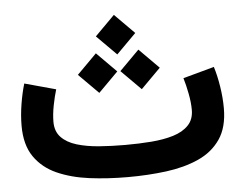

<svg xmlns="http://www.w3.org/2000/svg" viewBox="-48 -705 961 763"><g transform="rotate(-5 432.5 -323.5)"><path d="M810.5 -406.4 686.2 -372.4Q694.5 -345.5 701.4 -309.7Q708.4 -273.9 708.4 -244.4Q708.4 -205.9 685.9 -182.7Q663.5 -159.4 624.9 -147.6Q586.3 -135.9 536.7 -132Q487.2 -128.2 432.6 -128.2Q378.4 -128.2 328.7 -132Q278.9 -135.9 240.2 -147.6Q201.4 -159.4 178.9 -182.7Q156.4 -205.9 156.4 -244.4Q156.4 -273.9 163.3 -309.7Q170.3 -345.5 178.6 -372.4L54.2 -406.4Q43.5 -370.8 36.2 -326.3Q28.9 -281.7 28.9 -239.6Q28.9 -163.7 61.5 -116.4Q94 -69.1 150.4 -43.9Q206.8 -18.7 279.4 -9.3Q352.1 0 432.6 0Q513.2 0 585.8 -9.3Q658.4 -18.7 714.8 -43.9Q771.1 -69.1 803.5 -116.4Q835.8 -163.7 835.8 -239.6Q835.8 -281.7 828.7 -326.3Q821.7 -370.8 810.5 -406.4ZM354 -568.1 432.6 -489.3 511.1 -568.1 432.6 -647.1ZM439 -422.1 517.6 -343.3 596.1 -422.1 517.6 -501.1ZM269.5 -422.1 348.1 -343.3 426.6 -422.1 348.1 -501.1Z"/></g></svg>

Font: Estedad-VF-FD Black
Style: Regular
Weight: 900
Designer: Amin Abedi
Version: Version 4.000